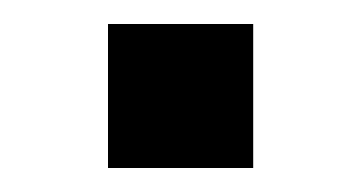

<svg xmlns="http://www.w3.org/2000/svg" viewBox="-20 -140 300 160"><path d="M70 0V-120H191V0Z"/></svg>

Font: Chivo Medium
Style: Regular
Weight: 500
Designer: Hector Gatti
Foundry: Omnibus-Type
Version: Version 2.002